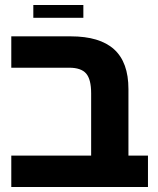

<svg xmlns="http://www.w3.org/2000/svg" viewBox="-20 -747 631 767"><path d="M344.1 0V-374.2Q344.1 -430.4 323.9 -453.5Q303.7 -476.5 256.6 -476.5H25.1V-601.8H262.6Q378.4 -601.8 435.7 -550Q493.1 -498.1 493.1 -391.2V0ZM25.1 0V-125.3H571.1V0ZM113.1 -676V-726.9H313V-676Z"/></svg>

Font: Noto Sans Hebrew
Style: Regular
Weight: 400
Designer: Monotype Design Team
Foundry: Monotype Imaging Inc.
Version: Version 2.003;January 10, 2023;FontCreator 14.0.0.2877 64-bi